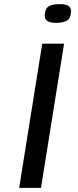

<svg xmlns="http://www.w3.org/2000/svg" viewBox="-20 -912 381 932"><path d="M269 -892Q299 -892 312 -883.5Q325 -875 325 -859Q324 -822 304 -811.5Q284 -801 252 -801Q197 -801 197 -835Q198 -869 215.5 -880.5Q233 -892 269 -892ZM73 0 185 -700H291L179 0Z"/></svg>

Font: Georama ExtraExtended
Style: Italic
Weight: 400
Width: 8
Italic angle: -9°
Designer: Jean-Baptiste Levee
Foundry: Production Type
Version: Version 1.000